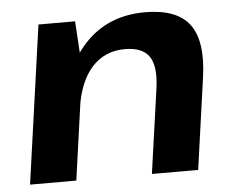

<svg xmlns="http://www.w3.org/2000/svg" viewBox="-44 -601 797 653"><g transform="rotate(-5 354.0 -275.0)"><path d="M490 -290Q500 -364 477 -397.5Q454 -431 394 -431Q325 -431 281 -382Q237 -333 224 -240L156 -159L167 -228Q190 -384 269 -467Q348 -550 473 -550Q582 -550 625 -492.5Q668 -435 651 -313L607 0H449ZM109 -540H234L244 -378L191 0H33Z"/></g></svg>

Font: Pathway Extreme 28pt
Style: Bold Italic
Weight: 700
Italic angle: -8°
Designer: Eduardo Rodriguez Tunni
Foundry: Eduardo Rodriguez Tunni
Version: Version 1.001;gftools[0.9.26]